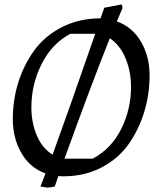

<svg xmlns="http://www.w3.org/2000/svg" viewBox="-20 -778 727 869"><path d="M267 20 244 19 228 66Q210 71 193 71L163 66L186 7Q116 -18 77 -85Q38 -152 38 -238.5Q38 -325 62.5 -404Q87 -483 134.5 -549Q182 -615 260 -655Q338 -695 435 -695L452 -743L531 -758L535 -742Q524 -718 509 -681Q579 -656 618 -589.5Q657 -523 657 -436.5Q657 -350 632.5 -270.5Q608 -191 562 -125.5Q516 -60 439.5 -20Q363 20 267 20ZM573 -385Q573 -454 548.5 -513.5Q524 -573 477 -605Q389 -384 272 -60H400Q484 -105 528.5 -194Q573 -283 573 -385ZM122 -292Q122 -223 146.5 -165Q171 -107 218 -78Q291 -278 411 -625H298Q214 -580 168 -487.5Q122 -395 122 -292Z"/></svg>

Font: Kotta One
Style: Regular
Weight: 400
Designer: Ania Kruk
Foundry: Ania Kruk
Version: Version 1.001